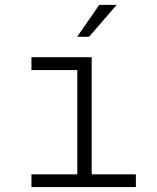

<svg xmlns="http://www.w3.org/2000/svg" viewBox="-20 -761 640 781"><path d="M107.9 -528.3H353V-51.8H532.7V0H107.9V-51.8H294.4V-476.1H107.9ZM383.8 -741.2H454.6L342.3 -611.3H293.9Z"/></svg>

Font: Roboto Mono Light
Style: Regular
Weight: 300
Designer: Google
Version: Version 2.000985; 2015; ttfautohint (v1.3)